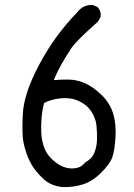

<svg xmlns="http://www.w3.org/2000/svg" viewBox="-20 -754 540 774"><path d="M229 0Q184 -6 156.5 -31.5Q129 -57 114.5 -79Q100 -101 90 -127Q80 -153 74 -183.5Q68 -214 72 -295Q76 -376 137.5 -492.5Q199 -609 290 -703Q315 -736 354 -734L374 -725Q388 -709 386 -688L376 -668Q286 -588 267 -559Q248 -530 229.5 -498Q211 -466 197 -431Q248 -435 274 -432Q300 -429 328 -416Q356 -403 389.5 -371Q423 -339 436 -296.5Q449 -254 445.5 -200Q442 -146 432.5 -119.5Q423 -93 388 -58Q353 -23 313.5 -10.5Q274 2 229 0ZM323 -99Q351 -114 360.5 -138.5Q370 -163 371 -189.5Q372 -216 369 -247Q366 -278 347.5 -305.5Q329 -333 296 -347.5Q263 -362 223.5 -357.5Q184 -353 158 -339Q150 -310 147.5 -278.5Q145 -247 146.5 -216Q148 -185 160 -154.5Q172 -124 205 -99Q238 -74 272.5 -75Q307 -76 323 -99Z"/></svg>

Font: Kosefont JP
Style: Regular
Weight: 400
Designer: Nozomi Seto 瀬戸のぞみ
Version: Version 3.00;June 19, 2020